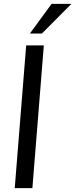

<svg xmlns="http://www.w3.org/2000/svg" viewBox="-20 -970 388 990"><path d="M56 0 115 -736H206L147 0ZM196 -797H134L246 -950H348Z"/></svg>

Font: Muli Medium
Style: Italic
Weight: 500
Italic angle: -4.541°
Designer: Vernon Adams
Foundry: Vernon Adams
Version: Version 2.100; ttfautohint (v1.8.1.43-b0c9)